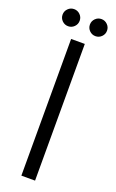

<svg xmlns="http://www.w3.org/2000/svg" viewBox="-187 -788 499 825"><g transform="rotate(20 62.5 -375.0)"><path d="M93.8 0H31.2V-625H93.8ZM125 -671.9Q108.9 -671.9 97.4 -683.3Q85.9 -694.8 85.9 -710.9Q85.9 -727.1 97.4 -738.5Q108.9 -750 125 -750Q141.1 -750 152.6 -738.5Q164.1 -727.1 164.1 -710.9Q164.1 -694.8 152.6 -683.3Q141.1 -671.9 125 -671.9ZM0 -671.9Q-16.1 -671.9 -27.6 -683.3Q-39.1 -694.8 -39.1 -710.9Q-39.1 -727.1 -27.6 -738.5Q-16.1 -750 0 -750Q16.1 -750 27.6 -738.5Q39.1 -727.1 39.1 -710.9Q39.1 -694.8 27.6 -683.3Q16.1 -671.9 0 -671.9Z"/></g></svg>

Font: Juliett
Style: Regular
Weight: 400
Designer: GGBotNet
Foundry: GGBotNet
Version: 0.60